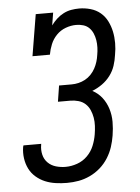

<svg xmlns="http://www.w3.org/2000/svg" viewBox="-53 -785 607 835"><g transform="rotate(-5 250.0 -367.5)"><path d="M206 8Q181 8 156.5 4.5Q132 1 110.5 -8Q89 -17 71 -32.5Q53 -48 42.5 -69Q32 -90 28.5 -114.5Q25 -139 29 -164Q30 -166 30 -167.5Q30 -169 31 -171H109Q108 -170 108 -169Q108 -168 108 -167Q104 -145 109 -124Q114 -103 128.5 -88.5Q143 -74 163.5 -68Q184 -62 206 -62Q231 -62 256.5 -71Q282 -80 301 -99Q320 -118 330 -142.5Q340 -167 344 -192Q347 -210 348 -228.5Q349 -247 346 -264.5Q343 -282 336 -298Q329 -314 316.5 -325.5Q304 -337 286.5 -342Q269 -347 251 -347H197L208 -417H263Q278 -417 293 -420.5Q308 -424 322 -431.5Q336 -439 347.5 -451Q359 -463 366.5 -477Q374 -491 378.5 -505.5Q383 -520 385 -535Q388 -551 388.5 -567.5Q389 -584 386.5 -599.5Q384 -615 378 -629Q372 -643 361.5 -653.5Q351 -664 336 -668.5Q321 -673 305 -673Q282 -673 259 -664.5Q236 -656 219 -638.5Q202 -621 193 -599Q184 -577 180 -554H104L134 -735H210L201 -680Q212 -695 225.5 -707.5Q239 -720 255.5 -728.5Q272 -737 289.5 -740Q307 -743 324 -743Q349 -743 373.5 -736Q398 -729 416.5 -713.5Q435 -698 446 -676Q457 -654 462 -630Q467 -606 467 -580Q467 -554 462 -528Q459 -505 451.5 -482Q444 -459 429 -439Q414 -419 393.5 -404.5Q373 -390 350 -381Q375 -368 392 -346Q409 -324 417.5 -296.5Q426 -269 426 -239.5Q426 -210 421 -180Q417 -155 409 -130.5Q401 -106 386.5 -83Q372 -60 351.5 -42Q331 -24 306.5 -12.5Q282 -1 257 3.5Q232 8 206 8Z"/></g></svg>

Font: Iosevka Curly Slab Oblique
Style: Regular
Weight: 400
Italic angle: -9°
Monospace: yes
Designer: Belleve Invis
Foundry: Belleve Invis
Version: Version 11.1.0; ttfautohint (v1.8.3)